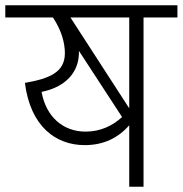

<svg xmlns="http://www.w3.org/2000/svg" viewBox="-32 -705 690 725"><path d="M638 -685H-12V-639H168C201 -589 213 -542 213 -504C213 -431 153 -408 62 -392C83 -227 179 -157 288 -157C359 -157 414 -184 456 -232V0H510V-639H638ZM456 -296 234 -639H456ZM125 -358C215 -376 266 -432 266 -506V-513L429 -263C393 -230 347 -208 291 -208C207 -208 142 -263 125 -358Z"/></svg>

Font: FiraGO Light
Style: Regular
Weight: 300
Designer: bBox Type
Foundry: bBox Type GmbH
Version: Version 1.001;PS 001.001;hotconv 1.0.88;makeotf.lib2.5.64775